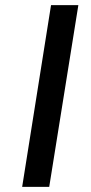

<svg xmlns="http://www.w3.org/2000/svg" viewBox="-20 -725 354 745"><path d="M66 0 178 -705H284L171 0Z"/></svg>

Font: Nunito Sans 7pt SemiExpanded Medium
Style: Italic
Weight: 500
Width: 6
Italic angle: -9°
Designer: Vernon Adams
Foundry: Vernon Adams
Version: Version 3.101;gftools[0.9.27]